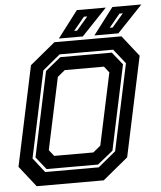

<svg xmlns="http://www.w3.org/2000/svg" viewBox="-57 -898 793 947"><g transform="rotate(-5 339.0 -424.0)"><path d="M86 0 5 -103 110 -597 235 -700H567L648 -597L543 -103L418 0ZM185 -141.5H379L416 -172L492 -528L468 -558.5H274L237 -528L161 -172ZM134 -66H399L486.5 -138L577.5 -566L520.5 -638H255.5L168.5 -566L77.5 -138ZM142 -80 92.5 -142 181.5 -562 257.5 -624H512.5L562.5 -562L473.5 -142L397 -80ZM434.5 -716 535 -848H678.5L553 -716ZM337 -747H351.5L407.5 -812.5H391ZM258.5 -716 359 -848H502.5L377 -716ZM513 -747H527.5L583.5 -812.5H567Z"/></g></svg>

Font: Tourney
Style: Bold Italic
Weight: 700
Italic angle: -12°
Version: Version 1.015